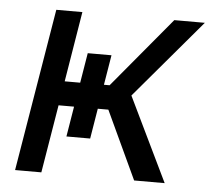

<svg xmlns="http://www.w3.org/2000/svg" viewBox="-44 -583 694 630"><g transform="rotate(5 303.0 -268.0)"><path d="M27.8 0 116.7 -535.6H202.6L164.6 -304.2H312.5L505.4 -535.6H606L386.7 -276.9L520.5 0H419.9L315.4 -224.1H151.4L114.3 0ZM231.9 -402.8H310.1L264.2 -124.5H186Z"/></g></svg>

Font: Inter 20pt
Style: Italic
Weight: 400
Italic angle: -9.3988°
Version: Version 4.001;git-66647c0bb